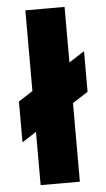

<svg xmlns="http://www.w3.org/2000/svg" viewBox="-53 -775 449 810"><g transform="rotate(-5 171.0 -370.0)"><path d="M85.9 -225.6Q85.9 -169.9 85.9 0Q127.9 0 252 0Q252 -83 252 -333Q268.6 -343.8 317.4 -375Q317.4 -418 317.4 -546.9Q300.8 -536.1 252 -504.9Q252 -563.5 252 -740.2Q210.9 -740.2 85.9 -740.2Q85.9 -654.3 85.9 -398.4Q70.3 -388.7 25.4 -359.4Q25.4 -353.5 25.4 -336.9Q25.4 -299.8 25.4 -186.5Q40 -196.3 85.9 -225.6Z"/></g></svg>

Font: Avakin
Style: Bold
Weight: 700
Designer: Herb Lubalin, Tom Carnase, Ed Benguiat, Adobe Type Staff
Version: Version 1.0